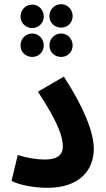

<svg xmlns="http://www.w3.org/2000/svg" viewBox="-20 -891 505 917"><path d="M272 -759C303 -759 327 -783 327 -814C327 -845 303 -871 272 -871C240 -871 216 -845 216 -814C216 -783 240 -759 272 -759ZM134 -757C165 -757 189 -782 189 -812C189 -844 165 -869 134 -869C102 -869 78 -844 78 -812C78 -782 102 -757 134 -757ZM134 -619C165 -619 189 -643 189 -674C189 -705 165 -731 134 -731C102 -731 78 -705 78 -674C78 -643 102 -619 134 -619ZM272 -619C303 -619 327 -643 327 -674C327 -705 303 -731 272 -731C240 -731 216 -705 216 -674C216 -643 240 -619 272 -619ZM35 -27C76 -5 153 6 206 6C365 6 428 -83 428 -181C428 -261 377 -384 285 -525L161 -453C263 -299 280 -234 280 -191C280 -146 246 -129 194 -129C156 -129 106 -137 65 -151Z"/></svg>

Font: Noto Sans Arabic UI Cn
Style: Bold
Weight: 700
Width: 3
Designer: Monotype Design Team, Nadine Chahine and Nizar Qandah
Foundry: Monotype Imaging Inc.
Version: Version 2.010